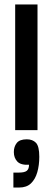

<svg xmlns="http://www.w3.org/2000/svg" viewBox="-20 -583 236 860"><path d="M48 0V-563H148V0ZM40 257V190H65Q90 190 100 182Q110 174 110 155Q73 157 57.5 140.5Q42 124 42 98Q42 74 55 57.5Q68 41 100 41Q126 41 141 56.5Q156 72 156 119Q156 157 147 188.5Q138 220 118.5 238.5Q99 257 66 257Z"/></svg>

Font: Darker Grotesque
Style: Bold
Weight: 700
Designer: Gabriel Lam
Foundry: TypeRant
Version: Version 1.000;gftools[0.9.28]